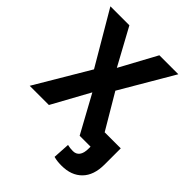

<svg xmlns="http://www.w3.org/2000/svg" viewBox="-252 -851 1205 1205"><g transform="rotate(45 350.0 -249.0)"><path d="M185.1 -710.9 318.4 -466.3 451.2 -710.9H619.6L413.1 -358.4L625 0H454.6L318.4 -249L181.6 0H11.2L223.6 -358.4L16.6 -710.9ZM551.3 -126.5H692.9V17.1Q692.9 112.3 643.3 162.8Q593.8 213.4 507.3 213.4Q488.3 213.4 471.9 211.7Q455.6 210 437 205.1L443.8 92.3Q454.6 95.2 467 96.7Q479.5 98.1 492.7 98.1Q520.5 98.1 535.9 77.9Q551.3 57.6 551.3 17.1Z"/></g></svg>

Font: RobotoDEMO
Style: Regular
Weight: 400
Designer: Christian Robertson
Foundry: Google
Version: Version 2.136